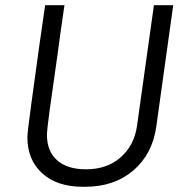

<svg xmlns="http://www.w3.org/2000/svg" viewBox="-20 -706 720 736"><path d="M227 -686Q208 -555 200 -493Q180 -355 170 -281Q160 -207 160 -189Q160 -126 199 -91.5Q238 -57 310 -57Q390 -57 442 -102.5Q494 -148 505 -222L570 -686H644L579 -220Q564 -115 491 -52.5Q418 10 306 10H297Q199 10 142 -41.5Q85 -93 85 -180Q85 -198 99.5 -304Q114 -410 130 -526L153 -686Z"/></svg>

Font: Chivo Light Italic
Style: Regular
Weight: 300
Italic angle: -8.05°
Designer: Hector Gatti
Foundry: Omnibus-Type
Version: Version 1.007